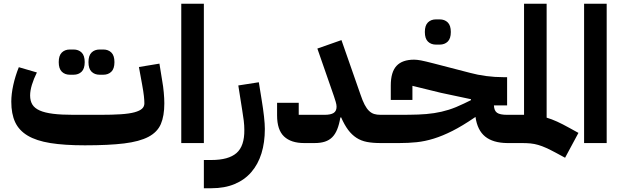

<svg xmlns="http://www.w3.org/2000/svg" viewBox="-20 -760 3303 1020"><path d="M431 12Q322 12 247.5 0Q173 -12 127 -39.5Q81 -67 60.5 -111Q40 -155 40 -220Q40 -260 50.5 -308Q61 -356 80 -403L176 -375Q159 -341 149.5 -309.5Q140 -278 140 -253Q140 -224 152 -204.5Q164 -185 191 -173Q218 -161 262 -155.5Q306 -150 371 -150H511Q577 -150 622 -153Q667 -156 694.5 -163.5Q722 -171 734.5 -182.5Q747 -194 747 -211Q747 -226 744.5 -249.5Q742 -273 735 -311L718 -404L827 -422L842 -329Q847 -302 850 -269Q853 -236 853 -211Q853 -144 834.5 -101Q816 -58 768.5 -33Q721 -8 639.5 2Q558 12 431 12ZM509 -363Q483 -363 466.5 -379Q450 -395 450 -430Q450 -465 466.5 -481Q483 -497 509 -497H529Q555 -497 571.5 -481Q588 -465 588 -430Q588 -395 571.5 -379Q555 -363 529 -363ZM351 -363Q325 -363 308.5 -379Q292 -395 292 -430Q292 -465 308.5 -481Q325 -497 351 -497H371Q397 -497 413.5 -481Q430 -465 430 -430Q430 -395 413.5 -379Q397 -363 371 -363Z M943 -740H1063V0H943Z M1063 90H1103Q1194 90 1236.5 53Q1279 16 1278 -70Q1278 -93 1275 -118.5Q1272 -144 1267 -173L1246 -306L1355 -323L1370 -230Q1378 -182 1382.5 -141.5Q1387 -101 1387 -75Q1387 -3 1369 55Q1351 113 1315 154.5Q1279 196 1226 218Q1173 240 1104 240H1063Z M1596 0Q1526 0 1489 -35Q1452 -70 1452 -147V-214H1567V-150H1704Q1737 -150 1752.5 -160Q1768 -170 1768 -193Q1768 -204 1763.5 -219Q1759 -234 1754 -249L1666 -502L1794 -547L1895 -258Q1906 -225 1917 -204Q1928 -183 1940.5 -171Q1953 -159 1967.5 -154.5Q1982 -150 2002 -150H2032V-30L2002 0Q1960 0 1929 -6Q1898 -12 1873.5 -28Q1849 -44 1829.5 -70Q1810 -96 1792 -137L1788 -135Q1782 -99 1771.5 -73Q1761 -47 1745 -31Q1729 -15 1706 -7.5Q1683 0 1651 0Z M2002 -120 2032 -150H2101Q2157 -150 2201.5 -151.5Q2246 -153 2286 -159Q2326 -165 2364 -177Q2402 -189 2445 -210L2482 -228V-233L2322 -267L2171 -304V-229H2056V-306Q2056 -377 2086.5 -410Q2117 -443 2180 -443Q2188 -443 2196.5 -442Q2205 -441 2216.5 -439Q2228 -437 2244 -433Q2260 -429 2284 -423L2477 -373Q2517 -362 2563 -356Q2609 -350 2654 -350H2674V-200H2604Q2605 -172 2620.5 -161Q2636 -150 2674 -150H2704V-30L2674 0Q2599 -1 2557.5 -34.5Q2516 -68 2506 -139L2502 -136Q2436 -91 2383.5 -64.5Q2331 -38 2284 -23.5Q2237 -9 2193 -4.5Q2149 0 2101 0H2002ZM2296 -523Q2270 -523 2253.5 -539Q2237 -555 2237 -590Q2237 -625 2253.5 -641Q2270 -657 2296 -657H2316Q2342 -657 2358.5 -641Q2375 -625 2375 -590Q2375 -555 2358.5 -539Q2342 -523 2316 -523Z M2932 51Q2904 36 2882 26Q2860 16 2839.5 10Q2819 4 2798.5 2Q2778 0 2752 0H2674V-120L2704 -150H2764V-740H2884V-135Q2911 -127 2939.5 -114Q2968 -101 3004 -81L3053 -54L2982 78Z M3083 -740H3203V0H3083Z"/></svg>

Font: IBM Plex Arabic
Style: Bold
Weight: 700
Designer: Mike Abbink, Paul van der Laan, Pieter van Rosmalen, Wael Morcos, Khajak Apelian
Foundry: Bold Monday
Version: Version 1.0